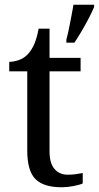

<svg xmlns="http://www.w3.org/2000/svg" viewBox="-20 -780 417 810"><path d="M240 10Q164 10 129.5 -24.5Q95 -59 95 -145V-479H19V-519Q37 -519 59 -526.5Q81 -534 97 -551Q114 -569 125 -595Q136 -621 143 -659H189V-536H320V-479H189V-142Q189 -91 210 -67Q231 -43 265 -43Q283 -43 298 -45Q313 -47 329 -50V-6Q316 0 290 5Q264 10 240 10ZM260 -613Q266 -635 271 -660Q276 -685 281 -710.5Q286 -736 290 -760H377V-750Q368 -729 354 -702Q340 -675 324 -648Q308 -621 294 -600H260Z"/></svg>

Font: Noto Serif Thai
Style: Regular
Weight: 400
Designer: Monotype Design Team
Foundry: Monotype Imaging Inc.
Version: Version 2.001